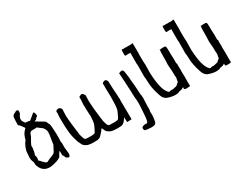

<svg xmlns="http://www.w3.org/2000/svg" viewBox="-88 -1421 2923 2275"><g transform="rotate(-30 1373.5 -283.0)"><path d="M453.6 23.9Q449.2 23.9 441.9 20Q441.4 19.5 440.4 19.5Q429.7 14.6 421.4 7.6Q413.1 0.5 411.1 -14.2Q410.6 -19.5 403.1 -26.9Q395.5 -34.2 395.5 -42.5L396 -59.6V-90.3L395.5 -96.2L394.5 -96.7Q389.2 -96.7 375 -71.8L355.5 -38.6Q352.5 -33.7 351.6 -32.7Q329.6 -17.1 295.4 -6.3Q234.9 12.7 198.2 12.7Q175.3 12.7 151.9 6.3Q100.1 -11.7 77.6 -62.5Q77.1 -64.5 76.2 -65.9Q63 -91.3 63 -110.4L63.5 -120.1L64 -124Q64 -132.8 55.7 -152.3Q45.4 -172.9 45.4 -205.1Q45.4 -226.1 47.9 -231Q50.8 -257.3 50.8 -276.9Q50.8 -290 59.1 -315.9Q67.4 -341.8 79.3 -366.5Q91.3 -391.1 102.1 -400.4Q106 -403.8 109.9 -415L111.3 -418.9Q113.3 -424.8 114.7 -430.9Q116.2 -437 118.2 -442.9Q130.4 -477.5 143.6 -495.6Q156.7 -513.7 179.7 -536.1L144 -586.4Q135.7 -597.2 129.4 -599.6Q124.5 -602.5 121.8 -606.7Q119.1 -610.8 118.7 -621.6Q118.7 -633.8 120.6 -670.9Q123 -717.3 127 -726.1Q132.3 -735.4 140.6 -742.7L147.9 -749.5H149.9Q157.2 -749.5 169.4 -757.8Q180.2 -767.1 192.9 -767.1Q212.9 -767.1 212.9 -739.7Q212.9 -721.7 202.1 -706.5Q181.2 -675.8 181.2 -653.3Q181.2 -652.3 181.6 -640.4Q182.1 -628.4 204.6 -597.2Q210.9 -587.9 234.9 -587.9Q258.8 -587.9 269.5 -580.6L343.8 -642.6Q345.2 -643.1 346.9 -644.3Q348.6 -645.5 350.3 -646.2Q352.1 -647 353.5 -647Q357.4 -647 361.8 -639.2Q366.2 -631.3 368.7 -620.4Q371.1 -609.4 371.1 -603.5V-601.1L372.1 -596.7Q372.1 -588.9 365.2 -585L356 -580.6Q343.8 -568.4 338.4 -559.6Q335.9 -555.2 335 -554.2Q335 -555.7 333 -555.7Q327.1 -555.7 312 -548.3Q337.4 -531.7 397 -497.1Q416.5 -485.8 419.9 -483.4Q433.1 -475.1 436.5 -458.5Q439.5 -447.8 446.3 -438L450.7 -430.7Q455.6 -419.4 458.5 -375.5Q463.4 -304.2 463.4 -255.9Q463.4 -230.5 461.9 -218.3V-215.3Q460 -206.1 460 -196.8Q460 -182.6 464.4 -168.5Q465.3 -165 465.3 -161.6L464.8 -156.7L465.3 -138.7L464.4 -114.3Q464.4 -93.3 468.3 -72.8Q472.2 -48.8 473.1 -24.4Q473.1 -18.1 473.6 -12.2V-10.3Q473.6 -0.5 467.3 10.3Q460.4 23.9 453.6 23.9ZM200.7 -55.7Q210.4 -55.7 224.6 -65.9Q236.8 -73.7 260.7 -82Q282.2 -89.8 301.3 -99.1Q320.3 -108.4 326.7 -120.6Q337.9 -144 349.1 -163.6Q356.4 -176.3 363.8 -190.9Q369.6 -202.1 370.1 -215.8Q371.6 -234.9 377.4 -266.6Q389.2 -326.2 389.2 -355Q389.2 -372.6 385.3 -384.8Q383.3 -390.1 379.2 -398.7Q375 -407.2 369.9 -415Q364.7 -422.9 361.3 -426.3L325.7 -453.1Q307.6 -465.8 295.9 -475.1Q283.7 -471.7 268.6 -471.7L247.6 -472.7Q236.8 -472.7 224.9 -470.9Q212.9 -469.2 205.1 -459.5Q199.2 -453.6 197.3 -445.8Q191.4 -419.4 168.9 -384.8Q150.4 -355.5 134.3 -317.4Q136.2 -314.5 136.2 -304.7Q136.2 -297.9 134.5 -280.5Q132.8 -263.2 127.4 -237.8Q122.1 -212.4 115.7 -203.6V-202.1Q115.7 -199.7 116.7 -194.8Q123.5 -177.2 123.5 -159.7Q123.5 -144 118.2 -128.4V-127.4Q118.2 -123 129.9 -115.5Q141.6 -107.9 142.6 -102.1Q143.6 -96.2 157.7 -86.2Q171.9 -76.2 172.4 -70.8Q190.4 -55.7 200.7 -55.7Z M799.3 17.1Q756.8 17.1 730 11.2Q696.3 2.4 670.4 -21Q665.5 -23.9 663.6 -28.8Q657.7 -43.9 649.2 -57.6Q640.6 -71.3 634.8 -86.9Q601.1 -187 598.6 -258.8Q593.3 -322.8 593.3 -355.5L592.8 -399.9Q591.8 -415.5 591.8 -430.7Q591.8 -456.5 594.7 -482.4Q596.7 -488.8 596.7 -494.6Q596.7 -501 595.5 -506.3Q594.2 -511.7 594.2 -515.1Q594.2 -537.1 631.3 -540Q650.9 -540 663.1 -521.5Q665.5 -518.1 670.4 -512.7L667 -415.5Q667 -395 669.9 -374Q673.3 -341.8 676 -308.8Q678.7 -275.9 684.1 -242.7Q685.5 -232.9 688.5 -205.1Q690.9 -185.5 692.4 -179.7Q693.8 -145 705.6 -111.3L714.4 -87.9Q721.2 -66.9 743.7 -65.4Q773.9 -63.5 796.4 -63.5Q826.2 -63.5 844 -66.7Q861.8 -69.8 868.2 -86.9Q900.9 -148.9 908.2 -171.9Q916 -205.1 918.9 -270Q914.1 -327.6 914.1 -358.4L913.6 -402.8Q912.6 -418.5 912.6 -433.6Q912.6 -459.5 915.5 -485.4Q917.5 -491.7 917.5 -497.6Q917.5 -503.9 916.3 -509.3Q915 -514.6 915 -518.1Q915 -522.5 916.5 -525.9Q917 -538.6 929.2 -541Q927.2 -541.5 927.2 -542Q927.2 -543 933.6 -543Q945.3 -550.3 955.1 -550.3Q968.8 -550.3 978.5 -535.2Q981.4 -530.3 982.9 -526.9Q984.4 -523.4 991.2 -515.6L988.8 -445.3L989.7 -413.1Q996.1 -341.8 996.1 -323.2Q999 -282.7 1004.9 -245.6Q1006.3 -235.8 1009.3 -208Q1011.7 -188.5 1013.2 -182.6Q1014.6 -147.9 1026.4 -114.3L1035.2 -90.8Q1042 -69.8 1064.5 -68.4Q1094.7 -66.4 1117.2 -66.4Q1147 -66.4 1164.8 -69.6Q1182.6 -72.8 1189 -89.8Q1221.7 -151.9 1229 -174.8Q1240.7 -223.1 1240.7 -338.9Q1240.7 -384.8 1237.3 -488.8Q1238.8 -491.2 1238.8 -494.1L1237.3 -528.3Q1237.3 -541.5 1250 -543.9Q1248 -544.4 1248 -544.9Q1248 -545.9 1254.4 -545.9Q1266.1 -553.2 1275.9 -553.2Q1289.6 -553.2 1299.3 -538.1Q1305.7 -527.3 1306.2 -516.6Q1306.2 -502.4 1307.6 -488.3Q1308.6 -482.9 1310.5 -416Q1316.9 -344.7 1316.9 -328.4Q1316.9 -312 1317.4 -297.9Q1319.8 -290.5 1319.8 -276.4Q1317.9 -258.3 1317.9 -242.7L1318.4 -213.9Q1318.4 -181.6 1320.8 3.9Q1304.7 6.3 1270.5 6.3H1258.3Q1256.3 -26.4 1255.4 -60.5Q1236.8 -30.3 1219.7 -12.7Q1200.2 8.3 1170.4 12.7Q1143.1 14.2 1120.1 14.2Q1077.6 14.2 1050.8 8.3Q1017.1 -0.5 991.2 -23.9Q986.3 -26.9 984.4 -31.7Q978.5 -46.9 970.2 -60.5Q963.4 -70.8 958.5 -82.5Q939 -49.3 898.9 -9.8Q879.4 11.2 849.6 15.6Q822.3 17.1 799.3 17.1Z M1478 205.6Q1424.8 205.6 1389.6 193.4Q1389.2 193.4 1388.7 192.9Q1388.2 192.4 1387.2 191.9Q1380.9 185.5 1380.9 161.1Q1380.9 156.2 1384.3 151.9Q1387.7 147.5 1391.1 147.5Q1404.3 135.3 1433.1 135.3L1447.8 135.7Q1456.5 135.7 1460.9 131.3Q1473.6 119.6 1479.5 27.3L1483.4 -24.9L1485.8 -66.9Q1488.3 -93.3 1488.3 -119.6Q1488.3 -161.1 1482.4 -202.1Q1480 -226.6 1480 -250.5V-277.8Q1478.5 -325.2 1475.1 -372.6Q1472.7 -409.7 1471.2 -446.8Q1470.2 -465.8 1468.3 -484.9Q1465.3 -511.2 1465.3 -531.2L1465.8 -541L1475.1 -545.4Q1483.4 -549.8 1490.2 -551.3L1495.6 -552.2Q1501 -554.2 1506.3 -554.2Q1516.1 -554.2 1526.4 -537.6Q1529.8 -531.2 1530.8 -521.5Q1533.2 -497.6 1537.1 -474.1Q1543.9 -439 1544.4 -402.3Q1544.4 -383.3 1547.9 -364.3Q1552.2 -342.3 1556.2 -259.8Q1558.1 -232.4 1558.1 -224.6V-219.7Q1558.1 -214.8 1558.6 -210.4Q1565.9 -176.8 1565.9 -142.6Q1565.9 -123.5 1563.5 -104Q1561.5 -78.6 1561.5 -52.7L1561 -36.6V-9.3Q1561.5 -3.9 1561.5 2Q1561.5 15.1 1557.6 28.8Q1556.2 32.7 1556.2 37.6L1556.6 47.9Q1558.1 51.8 1558.1 76.2Q1558.1 122.1 1546.9 166.5Q1538.6 198.2 1517.6 201.2Q1497.6 205.6 1478 205.6Z M2110.8 -303.7Q2117.7 -299.3 2117.7 -292Q2117.7 -288.1 2115.7 -283.7V-249.5Q2117.2 -241.2 2117.2 -216.3Q2115.7 -203.6 2115.7 -190.4L2117.7 -121.1L2116.7 -54.2L2117.2 -11.7Q2119.1 -6.3 2119.1 -2.4Q2119.1 12.2 2096.7 12.2L2064.9 13.2Q2040 13.2 2038.1 0L2039.1 -20.5Q2008.3 -0.5 1984.9 -0.5L1980 -1Q1958.5 14.6 1914.1 14.6Q1867.7 14.6 1804.2 -8.8Q1765.6 -30.3 1752 -72.8Q1723.1 -150.4 1711.4 -235.4Q1708.5 -255.9 1708.5 -281.7Q1708.5 -321.3 1703.1 -354.5L1702.6 -360.4Q1703.1 -365.7 1704.1 -512.7Q1701.2 -520 1701.2 -557.1L1701.7 -686.5Q1696.8 -684.6 1690.9 -684.6L1675.3 -686.5Q1669.9 -686.5 1659.2 -685.1Q1657.7 -684.1 1653.8 -684.1Q1648.4 -685.5 1644 -685.5L1633.3 -684.6Q1627.4 -686.5 1627.4 -712.9L1627.9 -746.6Q1627.9 -770.5 1634.8 -770.5Q1636.7 -770.5 1639.2 -768.6L1659.2 -767.1L1670.9 -769L1703.6 -766.6Q1709.5 -766.6 1715.3 -768.6Q1727.1 -768.6 1731 -766.6H1747.1Q1749.5 -769 1751 -769Q1752.4 -769 1753.9 -767.1L1781.7 -772Q1781.7 -768.1 1782.2 -764.2Q1783.2 -757.8 1783.2 -636.7Q1781.7 -624 1781.7 -613.8Q1781.7 -487.8 1785.6 -470.7Q1783.7 -421.4 1783.7 -382.3Q1783.7 -363.3 1784.2 -346.7Q1794.4 -131.3 1854 -67.4Q1863.8 -54.2 1875.5 -54.2Q1880.9 -54.2 1897 -60.5Q1906.2 -59.1 1915 -59.1Q1934.1 -59.1 1950.2 -65.4Q1988.3 -69.8 1996.6 -91.8Q2018.6 -94.7 2018.6 -126Q2021 -134.3 2023.4 -149.4Q2025.9 -151.4 2025.9 -159.2Q2025.9 -168 2022.9 -185.1Q2022.9 -255.4 2017.1 -308.1Q2015.1 -321.8 2015.1 -341.8Q2015.1 -364.3 2017.6 -396L2019 -509.8Q2019 -514.6 2022.9 -547.9Q2025.9 -546.9 2028.6 -544.9Q2031.2 -543 2034.7 -541.5Q2038.6 -545.9 2041 -545.9Q2044.4 -545.4 2049.3 -545.4Q2054.2 -545.4 2057.9 -545.9Q2061.5 -546.4 2067.9 -546.4Q2074.2 -546.4 2084 -545.9Q2093.8 -545.4 2101.1 -540Q2108.4 -534.7 2108.4 -457Q2107.4 -449.7 2107.4 -441.9Q2107.4 -434.6 2108.4 -427.2Q2111.3 -401.9 2111.3 -371.1L2110.4 -319.8Z M2670.9 -303.7Q2677.7 -299.3 2677.7 -292Q2677.7 -288.1 2675.8 -283.7V-249.5Q2677.2 -241.2 2677.2 -216.3Q2675.8 -203.6 2675.8 -190.4L2677.7 -121.1L2676.8 -54.2L2677.2 -11.7Q2679.2 -6.3 2679.2 -2.4Q2679.2 12.2 2656.7 12.2L2625 13.2Q2600.1 13.2 2598.1 0L2599.1 -20.5Q2568.4 -0.5 2544.9 -0.5L2540 -1Q2518.6 14.6 2474.1 14.6Q2427.7 14.6 2364.3 -8.8Q2325.7 -30.3 2312 -72.8Q2283.2 -150.4 2271.5 -235.4Q2268.6 -255.9 2268.6 -281.7Q2268.6 -321.3 2263.2 -354.5L2262.7 -360.4Q2263.2 -365.7 2264.2 -512.7Q2261.2 -520 2261.2 -557.1L2261.7 -686.5Q2256.8 -684.6 2251 -684.6L2235.4 -686.5Q2230 -686.5 2219.2 -685.1Q2217.8 -684.1 2213.9 -684.1Q2208.5 -685.5 2204.1 -685.5L2193.4 -684.6Q2187.5 -686.5 2187.5 -712.9L2188 -746.6Q2188 -770.5 2194.8 -770.5Q2196.8 -770.5 2199.2 -768.6L2219.2 -767.1L2231 -769L2263.7 -766.6Q2269.5 -766.6 2275.4 -768.6Q2287.1 -768.6 2291 -766.6H2307.1Q2309.6 -769 2311 -769Q2312.5 -769 2314 -767.1L2341.8 -772Q2341.8 -768.1 2342.3 -764.2Q2343.3 -757.8 2343.3 -636.7Q2341.8 -624 2341.8 -613.8Q2341.8 -487.8 2345.7 -470.7Q2343.8 -421.4 2343.8 -382.3Q2343.8 -363.3 2344.2 -346.7Q2354.5 -131.3 2414.1 -67.4Q2423.8 -54.2 2435.5 -54.2Q2440.9 -54.2 2457 -60.5Q2466.3 -59.1 2475.1 -59.1Q2494.1 -59.1 2510.3 -65.4Q2548.3 -69.8 2556.6 -91.8Q2578.6 -94.7 2578.6 -126Q2581.1 -134.3 2583.5 -149.4Q2585.9 -151.4 2585.9 -159.2Q2585.9 -168 2583 -185.1Q2583 -255.4 2577.1 -308.1Q2575.2 -321.8 2575.2 -341.8Q2575.2 -364.3 2577.6 -396L2579.1 -509.8Q2579.1 -514.6 2583 -547.9Q2585.9 -546.9 2588.6 -544.9Q2591.3 -543 2594.7 -541.5Q2598.6 -545.9 2601.1 -545.9Q2604.5 -545.4 2609.4 -545.4Q2614.3 -545.4 2617.9 -545.9Q2621.6 -546.4 2627.9 -546.4Q2634.3 -546.4 2644 -545.9Q2653.8 -545.4 2661.1 -540Q2668.5 -534.7 2668.5 -457Q2667.5 -449.7 2667.5 -441.9Q2667.5 -434.6 2668.5 -427.2Q2671.4 -401.9 2671.4 -371.1L2670.4 -319.8Z"/></g></svg>

Font: Kurland
Style: Regular
Weight: 400
Designer: GGBot
Version: 0.22